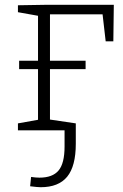

<svg xmlns="http://www.w3.org/2000/svg" viewBox="-20 -545 514 803"><path d="M178 -525H456L454 -372H422L409 -485H189V-291H338V-256H189V-45L297 -29V56Q297 150 261 194Q225 238 150 238Q138 238 106 234L110 195Q130 198 145 198Q200 198 225 168Q250 138 250 68V0H55V-29L139 -44V-256H60V-291H139V-479L55 -494V-523Z"/></svg>

Font: Bitter Pro Light
Style: Regular
Weight: 300
Designer: Sol Matas, and Bitter project Authors
Foundry: Sol Matas
Version: Version 1.010